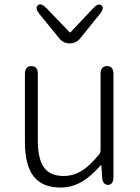

<svg xmlns="http://www.w3.org/2000/svg" viewBox="-20 -830 630 863"><path d="M253 13Q170 13 131 -37.5Q92 -88 92 -192V-497Q92 -533 121 -533Q150 -533 150 -497V-199Q150 -116 177.5 -77.5Q205 -39 266 -39Q311 -39 350 -64Q385 -87 424 -134Q432 -143 432 -155V-497Q432 -533 461 -533Q490 -533 490 -497V-36Q490 0 466 1Q441 1 439 -34L436 -83Q436 -88 434.5 -88Q433 -88 426 -80Q390 -39 351 -15Q305 13 253 13ZM293 -635Q265 -635 247 -657L158 -766Q136 -793 150 -806Q164 -819 189 -793L292 -686Q295 -682 298 -686L398 -792Q422 -818 436 -806Q451 -794 428 -766L340 -657Q322 -635 293 -635Z"/></svg>

Font: Resource Han Rounded CN Light
Style: Regular
Weight: 300
Designer: Cyano Hao (round all glyphs); Ryoko NISHIZUKA 西塚涼子 (kana, bopomofo & ideographs); Paul D. Hunt (Latin, Greek & Cyrillic)
Foundry: Cyano Hao
Version: 0.990